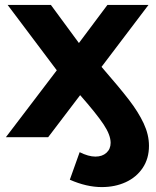

<svg xmlns="http://www.w3.org/2000/svg" viewBox="-20 -558 634 781"><path d="M586 35Q586 87 560.5 125Q535 163 491.5 183Q448 203 394 203Q332 203 264 173L304 61Q340 79 368 79Q396 79 413 63.5Q430 48 430 23Q430 -9 401 -52.5Q372 -96 306 -171L176 0H4L211 -272L11 -538H187L301 -383L417 -538H584L393 -286Q466 -202 504.5 -152Q543 -102 564.5 -56Q586 -10 586 35Z"/></svg>

Font: CMG Sans
Style: Bold
Weight: 700
Designer: Julieta Ulanovsky
Foundry: Julieta Ulanovsky
Version: Version 7.200